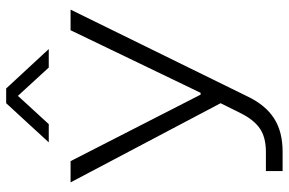

<svg xmlns="http://www.w3.org/2000/svg" viewBox="-177 -593 937 623"><g transform="rotate(-90 291.5 -281.5)"><path d="M47.9 167V112.8H109.9Q157.7 112.8 186.3 93Q214.8 73.2 235.8 30.8L268.1 -34.2L11.2 -521H80.1L295.9 -99.1H301.8L344.2 -187L504.9 -521H571.8L290 53.2Q262.2 111.3 219 139.2Q175.8 167 110.8 167ZM141.1 -591.8 268.1 -730H315.9L443.8 -591.8H383.8L292 -691.9L200.2 -591.8Z"/></g></svg>

Font: Lumene Sans Expanded Light
Style: Regular
Weight: 300
Width: 7
Designer: Deni Anggara
Version: Version 1.003;Glyphs 3.1.2 (3151)